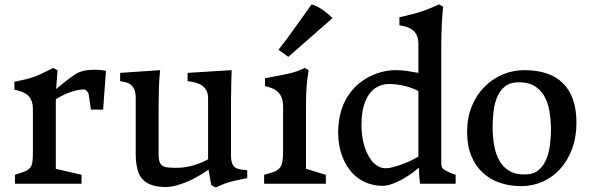

<svg xmlns="http://www.w3.org/2000/svg" viewBox="-20 -823 2646 860"><path d="M46.9 -40Q73.7 -48.3 89.6 -54.4Q105.5 -60.5 114 -70.6Q122.6 -80.6 125 -97.2Q127.4 -113.8 127.4 -142.6V-332.5Q127.4 -358.4 120.1 -374.3Q112.8 -390.1 101.1 -399.2Q89.4 -408.2 74.5 -413.1Q59.6 -418 44.4 -421.9V-457Q77.6 -463.4 98.9 -468.8Q120.1 -474.1 137.5 -480.7Q154.8 -487.3 172.9 -496.1Q190.9 -504.9 218.3 -518.6L237.8 -508.3L231.4 -424.3Q246.1 -436.5 261.7 -449.2Q274.9 -460 291.3 -472.2Q307.6 -484.4 324.2 -494.6Q344.7 -504.9 367.7 -508.1Q390.6 -511.2 410.2 -510.7Q433.1 -510.3 454.6 -505.9L441.9 -332H387.2L377 -402.3Q376 -403.8 374.5 -407.2Q373 -410.6 370.4 -413.8Q367.7 -417 364 -419.7Q360.4 -422.4 355.5 -422.4Q337.9 -421.9 319.6 -417.5Q301.3 -413.1 284.7 -406.5Q268.1 -399.9 253.9 -392.3Q239.7 -384.8 230 -378.4V-66.9L345.2 -40V0H46.9Z M587.9 -388.2Q587.4 -412.6 579.8 -426.3Q572.3 -439.9 561.8 -446.5Q551.3 -453.1 539.3 -455.3Q527.3 -457.5 518.1 -459.5V-496.6L697.3 -508.8Q695.8 -495.1 694.8 -482.4Q693.8 -469.7 692.9 -454.8Q691.9 -439.9 691.7 -422.4Q691.4 -404.8 690.9 -381.6Q690.4 -358.4 690.4 -328.6Q690.4 -298.8 690.4 -260.3V-130.9Q690.4 -110.4 694.6 -98.4Q698.7 -86.4 708.3 -80.3Q717.8 -74.2 733.6 -72.8Q749.5 -71.3 772.9 -71.3Q792.5 -71.3 812.5 -74.7Q832.5 -78.1 851.1 -83.7Q869.6 -89.4 885.3 -96.2Q900.9 -103 912.1 -109.9V-382.3Q912.1 -402.3 905.3 -416.3Q898.4 -430.2 886.2 -439Q874 -447.8 857.2 -452.6Q840.3 -457.5 820.3 -459.5V-496.6L1017.6 -508.8Q1016.6 -482.9 1015.9 -451.7Q1015.1 -420.4 1014.9 -387.5Q1014.6 -354.5 1014.6 -321.8Q1014.6 -289.1 1014.6 -260.3V-129.4Q1014.6 -103.5 1020.3 -90.3Q1025.9 -77.1 1035.6 -71.3Q1045.4 -65.4 1058.6 -64Q1071.8 -62.5 1087.4 -60.5V-25.4Q1061.5 -20 1043.9 -16.4Q1026.4 -12.7 1011.2 -8.5Q996.1 -4.4 981.2 1.5Q966.3 7.3 945.8 16.6L926.3 6.3L914.1 -63Q898.4 -52.2 880.9 -41.5Q865.7 -32.2 846.9 -22.2Q828.1 -12.2 808.6 -5.4Q804.2 -3.9 795.4 -0.5Q786.6 2.9 775.4 6.3Q764.2 9.8 750.7 12.2Q737.3 14.6 723.6 14.6Q688 14.6 663.8 7.1Q639.6 -0.5 624.5 -14.2Q609.4 -27.8 601.8 -46.4Q594.2 -64.9 591.1 -86.7Q587.9 -108.4 587.9 -132.3Q587.9 -156.2 587.9 -180.7Z M1163.1 -40Q1189 -46.9 1205.3 -52.7Q1221.7 -58.6 1231.2 -68.8Q1240.7 -79.1 1244.4 -96.2Q1248 -113.3 1248 -142.6V-344.2Q1248 -370.1 1241.2 -386.5Q1234.4 -402.8 1223.1 -412.8Q1211.9 -422.9 1197.3 -428.2Q1182.6 -433.6 1167 -437.5V-472.7Q1200.2 -479 1225.6 -483.6Q1251 -488.3 1271.5 -492.9Q1292 -497.6 1309.3 -503.7Q1326.7 -509.8 1344.2 -518.6L1362.3 -509.3Q1358.9 -489.3 1356.7 -470.2Q1354.5 -451.2 1353 -431.4Q1351.6 -411.6 1351.1 -390.4Q1350.6 -369.1 1350.6 -345.2V-66.9L1439.5 -40V0H1163.1ZM1227.5 -600.1Q1266.1 -648.9 1302 -700.2Q1337.9 -751.5 1375.5 -803.2Q1385.7 -801.3 1398.4 -794.9Q1411.1 -788.6 1423.8 -779.8Q1436.5 -771 1448.5 -761Q1460.4 -751 1469.2 -741.7L1271.5 -568.4Z M1494.6 -226.6Q1494.6 -282.7 1508.3 -327.9Q1522 -373 1547.9 -406.7Q1566.4 -432.1 1590.6 -451.2Q1614.7 -470.2 1641.4 -482.9Q1668 -495.6 1696.3 -502.2Q1724.6 -508.8 1751.5 -508.8Q1779.3 -508.8 1805.9 -504.6Q1832.5 -500.5 1854 -496.6V-595.2Q1854 -612.3 1854 -627.2Q1854 -642.1 1850.6 -654.8Q1847.2 -667.5 1839.1 -678Q1831.1 -688.5 1814.5 -696.8Q1804.7 -702.1 1794.2 -704.6Q1783.7 -707 1769 -710V-745.6Q1801.3 -752.9 1825 -759Q1848.6 -765.1 1868.4 -771.7Q1888.2 -778.3 1906.5 -785.9Q1924.8 -793.5 1946.3 -803.2L1964.8 -793Q1962.4 -766.6 1960.9 -747.6Q1959.5 -728.5 1958.7 -711.2Q1958 -693.8 1957.5 -675Q1957 -656.2 1956.5 -629.9V-88.9Q1956.5 -85 1958 -79.1Q1959.5 -73.2 1961.9 -69.3Q1964.8 -65.9 1971.4 -61.8Q1978 -57.6 1986.1 -53.7Q1994.1 -49.8 2003.4 -46.1Q2012.7 -42.5 2021 -40V0H1861.3Q1859.9 -10.3 1858.9 -22.5Q1857.9 -32.2 1857.4 -45.2Q1856.9 -58.1 1856.9 -71.8Q1803.7 -28.8 1762.5 -9.8Q1721.2 9.3 1695.3 9.3Q1659.7 9.3 1630.6 -1Q1601.6 -11.2 1579.3 -28.6Q1557.1 -45.9 1541 -69.3Q1524.9 -92.8 1514.6 -118.9Q1504.4 -145 1499.5 -172.6Q1494.6 -200.2 1494.6 -226.6ZM1707 -69.3Q1720.7 -69.3 1740 -74.2Q1759.3 -79.1 1779.8 -86.7Q1800.3 -94.2 1819.8 -103.5Q1839.4 -112.8 1854 -121.6V-415Q1831.5 -427.7 1797.6 -436.8Q1763.7 -445.8 1725.1 -446.8Q1700.7 -447.3 1678 -437.7Q1655.3 -428.2 1637.7 -406.5Q1620.1 -384.8 1609.6 -349.4Q1599.1 -314 1599.1 -262.7Q1599.1 -220.2 1607.9 -184.6Q1616.7 -148.9 1631.3 -123.3Q1646 -97.7 1665.5 -83.5Q1685.1 -69.3 1707 -69.3Z M2072.3 -232.4Q2072.3 -295.9 2093.3 -346.9Q2114.3 -397.9 2149.7 -433.8Q2185.1 -469.7 2231.4 -489.3Q2277.8 -508.8 2328.6 -508.8Q2383.8 -508.8 2427.2 -494.6Q2470.7 -480.5 2500.7 -451.2Q2530.8 -421.9 2546.4 -377.7Q2562 -333.5 2562 -273.4Q2562 -208.5 2542.5 -156Q2522.9 -103.5 2489.3 -66.4Q2455.6 -29.3 2410.6 -9.3Q2365.7 10.7 2314.5 10.7Q2263.7 10.7 2219.5 -4.2Q2175.3 -19 2142.6 -49.1Q2109.9 -79.1 2091.1 -124.8Q2072.3 -170.4 2072.3 -232.4ZM2186.5 -256.3Q2186.5 -210.9 2193.6 -170.7Q2200.7 -130.4 2218.3 -100.8Q2235.8 -71.3 2265.6 -55.2Q2295.4 -39.1 2341.3 -42Q2373 -43.9 2393.8 -62.3Q2414.6 -80.6 2426.5 -108.9Q2438.5 -137.2 2443.1 -171.9Q2447.8 -206.5 2447.8 -241.2Q2447.8 -286.6 2440.7 -326.7Q2433.6 -366.7 2416 -395.8Q2398.4 -424.8 2368.7 -440.7Q2338.9 -456.5 2293.5 -454.1Q2261.2 -452.1 2240.7 -435.1Q2220.2 -418 2208 -390.6Q2195.8 -363.3 2191.2 -328.4Q2186.5 -293.5 2186.5 -256.3Z"/></svg>

Font: Donegal One
Style: Regular
Weight: 400
Designer: Gary Lonergan
Foundry: Sorkin Type Co.
Version: Version 1.004